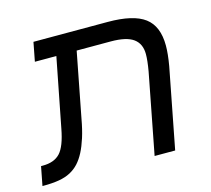

<svg xmlns="http://www.w3.org/2000/svg" viewBox="-110 -705 891 812"><g transform="rotate(-15 335.5 -299.5)"><path d="M471 0 539 -352Q547 -398 547 -426Q547 -471 516.5 -493.5Q486 -516 417 -516H268L213 -232Q205 -187 194 -152.5Q183 -118 170 -93Q157 -68 141 -50.5Q125 -33 103.5 -21.5Q82 -10 53 -5Q24 0 -15 0H-20L-4 -83H4Q54 -83 80 -111Q106 -139 120 -214L179 -516H85L101 -599H426Q538 -599 588 -561.5Q638 -524 638 -439Q638 -403 629 -351L561 0Z"/></g></svg>

Font: Libra Sans Modern
Style: Italic
Weight: 400
Italic angle: -12°
Foundry: Stefan Peev, Context Ltd
Version: Version 1.000